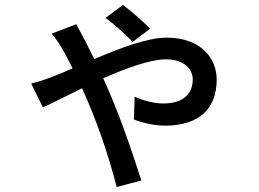

<svg xmlns="http://www.w3.org/2000/svg" viewBox="-20 -667 1040 770"><path d="M512 -499 582 -552C555 -580 500 -628 473 -647L403 -595C440 -569 482 -530 512 -499ZM286 -570 187 -532C204 -513 221 -487 231 -469C242 -450 256 -423 271 -393C217 -369 163 -346 105 -332L152 -236C183 -250 241 -280 309 -313C367 -186 413 -52 448 83L547 57C502 -82 455 -220 394 -353C487 -394 583 -429 645 -429C723 -429 753 -386 753 -348C753 -295 719 -252 635 -252C598 -252 553 -264 520 -279L517 -188C545 -176 597 -163 641 -163C784 -163 849 -236 849 -348C849 -433 786 -516 648 -516C571 -516 461 -474 358 -430C335 -477 311 -524 286 -570Z"/></svg>

Font: DAIFUKU Sans JP Medium
Style: Regular
Weight: 500
Designer: Original font ‘Source Han Sans JP’ : Ryoko NISHIZUKA  (kana, bopomofo & ideographs); Paul D. Hunt (Latin, Greek & Cyrill
Foundry: Daifuku
Version: Version 1.000